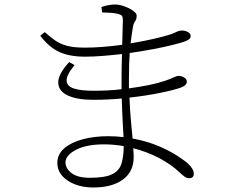

<svg xmlns="http://www.w3.org/2000/svg" viewBox="-20 -790 1040 850"><path d="M377.9 -2.9Q443.4 -2.9 475.3 -18.1Q507.3 -33.2 517.3 -64.2Q527.3 -95.2 527.8 -143.1Q506.3 -147 484.6 -148.9Q462.9 -150.9 440.9 -150.9Q362.3 -150.9 316.2 -126.7Q270 -102.5 270 -70.8Q270 -43.9 297.1 -23.4Q324.2 -2.9 377.9 -2.9ZM432.1 -734.9 429.2 -758.8Q441.9 -763.7 457.3 -766.8Q472.7 -770 490.2 -770Q507.3 -770 529.8 -762.2Q552.2 -754.4 568.6 -742.9Q585 -731.4 585 -721.2Q585 -704.6 577.9 -695.6Q570.8 -686.5 567.9 -667Q565.9 -651.9 563 -635Q560.1 -618.2 558.1 -598.1Q611.8 -606.9 657.7 -617.4Q703.6 -627.9 730 -636.2Q745.6 -641.1 759.3 -647.9Q772.9 -654.8 785.2 -654.8Q801.3 -654.8 812.7 -647.7Q824.2 -640.6 824.2 -630.9Q824.2 -621.1 815.9 -615.5Q807.6 -609.9 796.9 -606Q778.8 -599.6 742.2 -590.6Q705.6 -581.5 656.7 -572.3Q607.9 -563 554.2 -555.2Q550.8 -509.8 550.8 -440.9Q550.8 -430.7 550.8 -420.2Q550.8 -409.7 550.8 -398.9Q596.2 -404.8 637.5 -413.1Q678.7 -421.4 710 -432.1Q732.4 -439.5 747.3 -446.8Q762.2 -454.1 772 -454.1Q782.7 -454.1 794.9 -447Q807.1 -439.9 807.1 -428.2Q807.1 -412.6 782.2 -402.8Q751.5 -391.6 689.5 -378.9Q627.4 -366.2 553.2 -357.9Q555.2 -304.7 559.3 -259.3Q563.5 -213.9 566.9 -176.8Q630.9 -165 681.2 -143.6Q731.4 -122.1 764.9 -100.3Q798.3 -78.6 813 -64.9Q837.9 -41.5 837.9 -21Q837.9 -1 817.9 -1Q806.6 -1 797.4 -7.8Q788.1 -14.6 775.9 -25.9Q738.3 -62 684.8 -90.1Q631.3 -118.2 569.8 -133.8Q570.8 -122.6 571.3 -112.8Q571.8 -103 571.8 -94.2Q571.8 -29.3 523.4 5.4Q475.1 40 394 40Q325.7 40 279.8 9.5Q233.9 -21 233.9 -68.8Q233.9 -107.4 264.9 -133.8Q295.9 -160.2 346.9 -173.6Q397.9 -187 458 -187Q476.1 -187 493.4 -186Q510.7 -185.1 526.9 -183.1Q525.4 -212.4 522.9 -256.1Q520.5 -299.8 519 -354Q456.1 -348.1 393.1 -348.1Q321.8 -348.1 280.5 -367.2Q239.3 -386.2 237.8 -423.3Q236.3 -460.4 286.1 -515.1L310.1 -502Q273.4 -457 274.9 -432.4Q276.4 -407.7 307.9 -397.9Q339.4 -388.2 393.1 -388.2Q422.9 -388.2 454.6 -389.6Q486.3 -391.1 518.1 -395V-432.1Q518.1 -460.4 518.6 -491.2Q519 -522 520 -550.8Q477.1 -545.9 435.3 -542.5Q393.6 -539.1 356 -539.1Q288.6 -539.1 243.2 -559.6Q197.8 -580.1 158.2 -631.8L178.2 -647.9Q202.1 -626.5 223.9 -611.1Q245.6 -595.7 276.1 -587.4Q306.6 -579.1 356 -579.1Q394 -579.1 436.5 -582.5Q479 -585.9 521 -591.8Q522 -634.8 522.9 -664.6Q523.9 -694.3 523.9 -699.2Q523.9 -713.9 520.5 -719Q517.1 -724.1 504.9 -728Q489.3 -731.9 472.7 -733.2Q456.1 -734.4 432.1 -734.9Z"/></svg>

Font: Source Han Serif CN ExtraLight
Style: Regular
Weight: 250
Designer: Ryoko NISHIZUKA  (kana & ideographs); Frank Grießhammer (Latin, Greek & Cyrillic); Wenlong ZHANG  (bopomofo); Sandoll Co
Foundry: Adobe Systems Incorporated
Version: Version 1.001;PS 1.001;hotconv 16.6.54;makeotf.lib2.5.65590